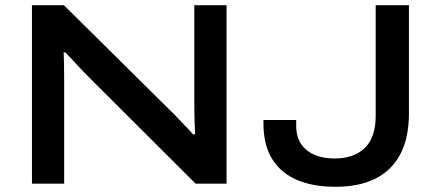

<svg xmlns="http://www.w3.org/2000/svg" viewBox="-20 -707 1678 739"><path d="M103 0V-687H226L631 -286Q643 -275 659.5 -257.5Q676 -240 693.5 -222Q711 -204 723 -190H731Q730 -210 729 -240Q728 -270 728 -291V-687H852V0H733L327 -405Q302 -430 275 -459Q248 -488 232 -505H225Q226 -490 226.5 -458Q227 -426 227 -389V0ZM1272 12Q1185 12 1123 -14.5Q1061 -41 1027.5 -95Q994 -149 994 -232V-245H1120V-223Q1120 -162 1160 -129.5Q1200 -97 1268 -97Q1342 -97 1384 -137.5Q1426 -178 1426 -261V-687H1554V-272Q1554 -175 1520 -112Q1486 -49 1423 -18.5Q1360 12 1272 12Z"/></svg>

Font: Archivo Expanded Medium
Style: Regular
Weight: 500
Width: 7
Designer: Hector Gatti
Foundry: Omnibus-Type
Version: Version 2.001